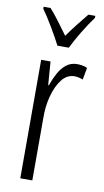

<svg xmlns="http://www.w3.org/2000/svg" viewBox="-87 -807 458 849"><g transform="rotate(10 141.5 -382.5)"><path d="M229 -541Q239 -541 251 -539Q263 -537 274 -532L264 -478Q257 -481 246.5 -483.5Q236 -486 226 -486Q193 -486 169.5 -456Q146 -426 133.5 -378.5Q121 -331 122 -279V0H68V-532H110L118 -427H121Q131 -456 145 -482Q159 -508 179.5 -524.5Q200 -541 229 -541ZM128 -606Q110 -641 84.5 -684Q59 -727 38 -756V-765H69Q88 -744 110.5 -714Q133 -684 154 -655Q176 -686 195 -710Q214 -734 239 -765H270V-756Q247 -725 221.5 -683Q196 -641 179 -606Z"/></g></svg>

Font: Noto Sans Ethiopic ExtraCondensed Light
Style: Regular
Weight: 300
Width: 2
Designer: Monotype Design Team
Foundry: Monotype Imaging Inc.
Version: Version 2.102; ttfautohint (v1.8.4.7-5d5b)